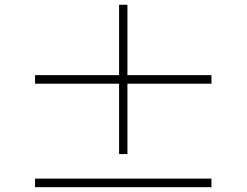

<svg xmlns="http://www.w3.org/2000/svg" viewBox="-20 -817 1040 810"><path d="M872.1 -500V-463.9H517.6V-167H482.4V-463.9H127.9V-500H482.4V-796.9H517.6V-500ZM127.9 -63.5H872.1V-27.3H127.9Z"/></svg>

Font: Gen Shin Gothic Monospace ExtraLight
Style: Regular
Weight: 200
Designer: [Source Han Sans]
Ryoko NISHIZUKA  (kana & ideographs); Paul D. Hunt (Latin, Greek & Cyrillic); Wenlong ZHANG  (bopomofo
Version: Version 1.002.20150607